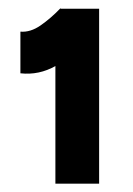

<svg xmlns="http://www.w3.org/2000/svg" viewBox="-20 -821 320 461"><path d="M113 -380V-741L125 -800H218V-380ZM29 -645V-745Q53 -743 77.5 -760Q102 -777 125 -801L196 -734Q154 -686 114 -663Q74 -640 29 -645Z"/></svg>

Font: Figtree ExtraBold
Style: Regular
Weight: 800
Designer: Erik Kennedy
Foundry: Erik Kennedy
Version: Version 2.002